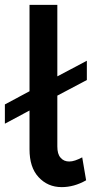

<svg xmlns="http://www.w3.org/2000/svg" viewBox="-22 -762 414 787"><path d="M213 -370 334 -434V-513L213 -449V-742H99V-388L-2 -334V-255L99 -309V-150C99 -101 111 -63 136 -36C161 -9 192 5 231 5C264 5 298 -4 331 -23L315 -117C294 -106 277 -100 262 -100C247 -100 235 -105 226 -116C217 -126 213 -141 213 -162Z"/></svg>

Font: Argentum Sans
Style: Regular
Weight: 400
Designer: Julieta Ulanovsky
Foundry: Julieta Ulanovsky
Version: Version 5.001;March 29, 2019;FontCreator 11.5.0.2425 64-bit